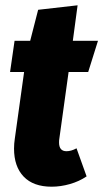

<svg xmlns="http://www.w3.org/2000/svg" viewBox="-20 -687 390 725"><path d="M204 -163Q203 -158 203 -149Q203 -116 231 -116Q249 -116 269 -127L307 -21Q279 -2 244 8Q209 18 175 18Q106 18 69.5 -20Q33 -58 33 -126Q33 -145 36 -164L71 -415H18L35 -533H94L124 -650L273 -667L255 -533H350L313 -415H239Z"/></svg>

Font: Fira Sans Extra Condensed ExtraBold
Style: Italic
Weight: 800
Width: 3
Italic angle: -8°
Designer: Carrois Corporate & Edenspiekermann AG
Foundry: Carrois Corporate GbR & Edenspiekermann AG
Version: Version 4.203